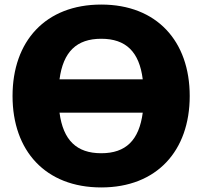

<svg xmlns="http://www.w3.org/2000/svg" viewBox="-20 -806 888 842"><path d="M424 16C668 16 812 -145 812 -385C812 -625 668 -786 424 -786C179 -786 35 -625 35 -385C35 -145 179 16 424 16ZM424 -134C316 -134 257 -191 241 -312H606C590 -191 532 -134 424 -134ZM424 -636C532 -636 591 -579 606 -458H241C257 -579 316 -636 424 -636Z"/></svg>

Font: Bounded
Style: Bold
Weight: 700
Designer: Vlad Churkin
Version: Version 3.0